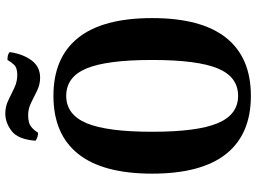

<svg xmlns="http://www.w3.org/2000/svg" viewBox="-138 -790 943 706"><g transform="rotate(-90 333.0 -437.5)"><path d="M333 14Q192 14 119.5 -77Q47 -168 47 -349Q47 -530 119.5 -621Q192 -712 333 -712Q474 -712 546.5 -621Q619 -530 619 -349Q619 -168 546.5 -77Q474 14 333 14ZM333 -33Q403 -33 434 -108Q465 -183 465 -349Q465 -515 434 -590Q403 -665 333 -665Q264 -665 232.5 -590Q201 -515 201 -349Q201 -183 232.5 -108Q264 -33 333 -33ZM494 -873Q487 -824 463.5 -792.5Q440 -761 400 -761Q375 -761 352.5 -772Q330 -783 308 -794Q286 -805 262 -805Q233 -805 219.5 -794Q206 -783 198 -769Q192 -768 183 -770.5Q174 -773 168 -778Q173 -842 203.5 -865.5Q234 -889 268 -889Q294 -889 316.5 -878Q339 -867 362 -856Q385 -845 410 -845Q436 -845 447 -856.5Q458 -868 465 -881Q475 -881 481.5 -879.5Q488 -878 494 -873Z"/></g></svg>

Font: Arima Thin
Style: Regular
Weight: 100
Designer: Joana Correia and Natanael Gama
Foundry: NDISCOVER
Version: Version 1.101;gftools[0.9.23]